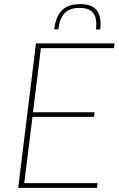

<svg xmlns="http://www.w3.org/2000/svg" viewBox="-20 -914 580 934"><path d="M68.5 0ZM537.5 -703 534 -680H179L140.5 -368H440L437 -345.5H138L98 -23H454.5L451.5 0H68.5L155 -703ZM369.5 -894Q428 -894 451.2 -863.2Q474.5 -832.5 467.5 -771H447Q450 -796 447.2 -815.5Q444.5 -835 435.2 -848.2Q426 -861.5 409.5 -868.5Q393 -875.5 367.5 -875.5Q316.5 -875.5 292.8 -848.2Q269 -821 264 -771H243.5Q251 -833 281 -863.5Q311 -894 369.5 -894Z"/></svg>

Font: Lato Thin
Style: Italic
Weight: 200
Italic angle: -7°
Designer: Lukasz Dziedzic
Foundry: tyPoland Lukasz Dziedzic
Version: Version 2.007; 2014-02-27